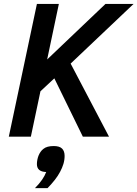

<svg xmlns="http://www.w3.org/2000/svg" viewBox="-20 -696 700 978"><path d="M401.9 0 256.8 -296.9 186 -231 137.2 0H24.9L168 -675.8H279.8L220.2 -393.1L517.1 -675.8H660.2L339.8 -372.1L535.2 0ZM158.2 262.2Q180.7 239.3 194.6 219Q208.5 198.7 215.3 180.2Q168 178.7 168 140.1Q168 129.4 170.2 117.9Q172.4 106.4 176.5 96.2Q180.7 85.9 186.8 77.4Q192.9 68.8 200.2 63Q210.4 54.7 223.6 51.3Q236.8 47.9 253.9 47.9Q283.2 47.9 296.1 60.8Q309.1 73.7 309.1 98.1Q309.1 119.1 303 139.2Q296.9 159.2 286.1 179.2Q275.4 199.7 259.3 220.2Q243.2 240.7 222.2 262.2Z"/></svg>

Font: Clear Sans Medium
Style: Italic
Weight: 500
Italic angle: -12°
Foundry: Intel Corporation
Version: Version 1.00